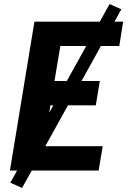

<svg xmlns="http://www.w3.org/2000/svg" viewBox="-20 -842 640 948"><path d="M29 0 150 -735H588L569 -615H278L249 -442H473L453 -322H229L196 -120H487L467 0ZM89 86 31 60 521 -822 579 -796Z"/></svg>

Font: Iosevka Aile Heavy Oblique
Style: Regular
Weight: 900
Italic angle: -9°
Designer: Belleve Invis
Foundry: Belleve Invis
Version: Version 31.1.0; ttfautohint (v1.8.4)